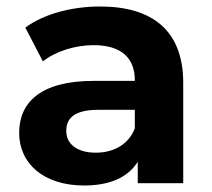

<svg xmlns="http://www.w3.org/2000/svg" viewBox="-20 -564 654 591"><path d="M395 -169C376 -119 329 -94 275 -94C218 -94 184 -120 184 -161C184 -198 206 -226 283 -226H395ZM239 7C318 7 374 -18 404 -66V0H544V-309C544 -469 450 -544 288 -544C203 -544 116 -522 58 -479L112 -375C151 -406 211 -425 268 -425C354 -425 395 -385 395 -317V-315H268C104 -315 39 -248 39 -155C39 -61 114 7 239 7Z"/></svg>

Font: Montserrat-Alt1
Style: Bold
Weight: 700
Designer: Differentunic
Foundry: Differentunic
Version: Version 7.222